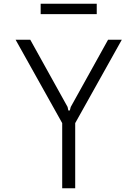

<svg xmlns="http://www.w3.org/2000/svg" viewBox="-20 -1014 740 1034"><path d="M143 -800 344 -438 348 -419H356L361 -438L562 -800H636L385 -351V0H315V-351L64 -800ZM199 -938V-994H501V-938Z"/></svg>

Font: Martian Mono ExtraLight
Style: Regular
Weight: 200
Monospace: yes
Designer: Roman Shamin
Foundry: Evil Martians
Version: Version 1.000; ttfautohint (v1.8.4.7-5d5b)